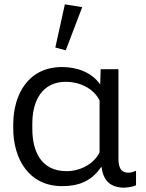

<svg xmlns="http://www.w3.org/2000/svg" viewBox="-20 -848 672 885"><path d="M266 10C343 10 402 -13 446 -78H448C456 -18 486 15 548 17C571 17 595 12 607 6V-61C596 -56 583 -52 573 -52C532 -52 526 -84 526 -118V-529H444L442 -460H441C401 -516 333 -539 266 -539C111 -539 41 -414 41 -273V-257C41 -117 112 10 266 10ZM287 -59C170 -59 129 -150 129 -254V-279C129 -379 171 -471 284 -471C345 -471 411 -442 439 -385V-146C412 -90 347 -59 287 -59ZM283 -616 359 -815 279 -828 235 -629Z"/></svg>

Font: Cheyenne Sans
Style: Regular
Weight: 400
Designer: The Public Sans project authors (U.S. Web Design System), Libre Franklin designed by Pablo Impallari and Rodrigo Fuenzal
Foundry: The Cheyenne Sans Project Authors
Version: Version 2.007